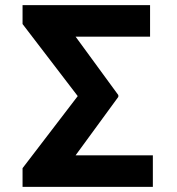

<svg xmlns="http://www.w3.org/2000/svg" viewBox="-20 -724 686 744"><path d="M572.3 0H67.4V-72.3L281.2 -351.6L67.4 -630.9V-704.1H561.5V-582H272.9L438.5 -355.5V-348.6L272.9 -122.1H572.3Z"/></svg>

Font: Pretendard GOV
Style: Bold
Weight: 700
Designer: Base glyphs from Inter by Rasmus Andersson; Hangeul glyphs from Noto Sans CJK(Source Han Sans) by Jang Soo-young and Kan
Foundry: Kil Hyung-jin
Version: Version 1.309